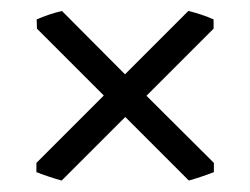

<svg xmlns="http://www.w3.org/2000/svg" viewBox="-20 -446 450 345"><path d="M45.4 -153.3 166.5 -274.4 46.4 -394.5 45.9 -411.1Q55.7 -415.5 68.1 -419.7Q80.6 -423.8 91.3 -426.3L204.6 -312.5L318.4 -426.3Q329.1 -423.8 341.6 -419.7Q354 -415.5 363.8 -411.1V-394.5L243.2 -273.9L364.3 -153.3V-136.7Q354.5 -132.8 341.3 -128.4Q328.1 -124 319.3 -121.6L205.1 -235.8L90.8 -121.6Q81.5 -124 68.4 -128.4Q55.2 -132.8 45.4 -136.7Z"/></svg>

Font: Gentium Plus APac
Style: Regular
Weight: 400
Designer: J. Victor Gaultney, Annie Olsen, Iska Routamaa, Becca Hirsbrunner
Foundry: SIL International
Version: Version 5.000